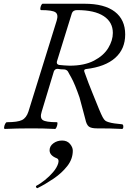

<svg xmlns="http://www.w3.org/2000/svg" viewBox="-20 -686 710 1026"><path d="M6 3Q1 3 2 -6Q3 -15 7.5 -24Q12 -33 17 -33Q74 -33 97.5 -44.5Q121 -56 132 -90L283 -576Q293 -609 276 -620.5Q259 -632 200 -632Q195 -632 195.5 -640.5Q196 -649 200 -657.5Q204 -666 208 -666H432Q538 -666 593.5 -623.5Q649 -581 649 -502Q649 -424 595.5 -376.5Q542 -329 440 -317Q426 -315 431 -302Q453 -240 474.5 -188Q496 -136 509 -103Q521 -74 528.5 -60Q536 -46 543 -41Q550 -36 561 -33Q574 -29 591.5 -26.5Q609 -24 631 -22Q639 -22 639 -9.5Q639 3 632 3Q599 1 565.5 0.5Q532 0 499 0Q467 0 454.5 -10Q442 -20 436 -49Q431 -66 423 -98Q415 -130 405 -165Q394 -197 382 -226.5Q370 -256 359 -275Q355 -283 350.5 -290Q346 -297 343 -304Q336 -314 323 -315Q305 -315 289 -318Q274 -319 268 -305L203 -90Q192 -56 208.5 -44.5Q225 -33 284 -33Q288 -33 287 -24Q286 -15 282 -6Q278 3 274 3Q240 1 207.5 0.5Q175 0 140 0Q71 0 6 3ZM352 -335Q431 -335 482.5 -362Q534 -389 558.5 -429.5Q583 -470 583 -510Q583 -568 534 -600Q485 -632 392 -632Q370 -632 364 -615L284 -357Q281 -342 296 -339Q309 -338 323 -336.5Q337 -335 352 -335ZM181 319Q177 321 173.5 315.5Q170 310 174 307Q195 296 219.5 276.5Q244 257 264 233.5Q284 210 291 187Q297 165 284 160Q245 145 245 117Q245 95 265 80Q285 65 312 65Q339 65 354 83Q369 101 369 119Q369 164 339.5 201.5Q310 239 266.5 268.5Q223 298 181 319Z"/></svg>

Font: Junicode SmExp
Style: Italic
Weight: 400
Width: 6
Italic angle: -11°
Designer: Peter S. Baker
Version: Version 2.205; ttfautohint (v1.8.4)